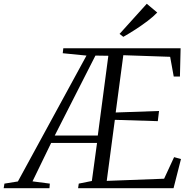

<svg xmlns="http://www.w3.org/2000/svg" viewBox="-100 -999 1024 1019"><path d="M-80.5 0 -76.5 -24.5 -5 -36 359 -704 233 -716.5 236 -743H858.5L855 -593H822L803 -697.5L554.5 -706L514 -402L744 -410L737.5 -356L509.5 -363L466.5 -39L771 -50.5L824 -165L860.5 -155L821 0H314.5L318 -24.5L387.5 -38.5L415 -240.5H171.5L72.5 -36.5L164.5 -24.5L162.5 0ZM190.5 -279.5H419L475 -703L406.5 -704ZM554.5 -803.5 534.5 -819 679 -979 734.5 -932.5Q714.5 -911.5 684 -888.2Q653.5 -865 619.5 -843Q585.5 -821 554.5 -803.5Z"/></svg>

Font: Merriweather 96pt Light
Style: Italic
Weight: 300
Italic angle: -7.8°
Version: Version 2.101